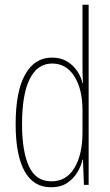

<svg xmlns="http://www.w3.org/2000/svg" viewBox="-20 -846 464 810"><path d="M195 -56Q121 -56 83.5 -124Q46 -192 46 -322Q46 -460 86 -531.5Q126 -603 199 -603Q237 -603 263.5 -586.5Q290 -570 306.5 -545Q323 -520 328 -495H330Q329 -514 328.5 -530.5Q328 -547 328 -563V-826H354V-66H334L330 -172H328Q322 -145 306 -118.5Q290 -92 263 -74Q236 -56 195 -56ZM197 -81Q260 -81 294 -137.5Q328 -194 328 -287V-381Q328 -469 294 -523.5Q260 -578 200 -578Q138 -578 105.5 -513Q73 -448 73 -322Q73 -208 102 -144.5Q131 -81 197 -81Z"/></svg>

Font: Noto Sans Malayalam UI ExtraCondensed Thin
Style: Regular
Weight: 100
Width: 2
Designer: Jelle Bosma - Monotype Design Team
Foundry: Monotype Imaging Inc.
Version: Version 2.104; ttfautohint (v1.8.4.7-5d5b)